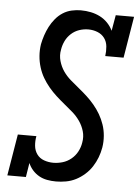

<svg xmlns="http://www.w3.org/2000/svg" viewBox="-53 -785 607 835"><g transform="rotate(5 250.0 -367.5)"><path d="M223 8Q203 8 184 4.5Q165 1 149 -8Q133 -17 120.5 -31Q108 -45 101 -62L91 0H10L40 -181H121Q117 -160 119 -139Q121 -118 132.5 -102Q144 -86 163.5 -79Q183 -72 204 -72Q224 -72 244.5 -78Q265 -84 282 -98Q299 -112 309 -131Q319 -150 322 -170Q327 -196 320 -220Q313 -244 299 -264Q285 -284 267 -299.5Q249 -315 230 -330.5Q211 -346 193.5 -362Q176 -378 160.5 -396.5Q145 -415 133 -435.5Q121 -456 113.5 -480Q106 -504 104 -529.5Q102 -555 106 -581Q110 -601 116.5 -620.5Q123 -640 132.5 -658.5Q142 -677 156 -694Q170 -711 188 -722.5Q206 -734 226.5 -738.5Q247 -743 266 -743Q289 -743 310.5 -738.5Q332 -734 350.5 -724.5Q369 -715 383.5 -700Q398 -685 407 -666L419 -735H499L469 -554H389Q392 -575 390 -596Q388 -617 376.5 -632.5Q365 -648 346 -655.5Q327 -663 306 -663Q286 -663 266.5 -656.5Q247 -650 231.5 -636Q216 -622 207 -603.5Q198 -585 195 -565Q190 -540 197 -515.5Q204 -491 217.5 -471.5Q231 -452 249.5 -436Q268 -420 286.5 -405Q305 -390 322.5 -374Q340 -358 355.5 -339.5Q371 -321 383 -300.5Q395 -280 403 -256.5Q411 -233 413 -207.5Q415 -182 411 -157Q407 -134 399 -113Q391 -92 378.5 -72.5Q366 -53 348 -37Q330 -21 309.5 -10.5Q289 0 266.5 4Q244 8 223 8Q223 8 223 8Q223 8 223 8Z"/></g></svg>

Font: Iosevka Curly Slab MdObl
Style: Regular
Weight: 500
Italic angle: -9°
Monospace: yes
Designer: Belleve Invis
Foundry: Belleve Invis
Version: Version 11.0.0; ttfautohint (v1.8.3)